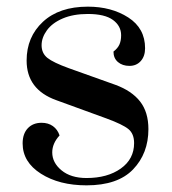

<svg xmlns="http://www.w3.org/2000/svg" viewBox="-20 -547 516 577"><path d="M48 -116Q48 -145 63.5 -161.5Q79 -178 105 -178Q125 -178 139 -168Q153 -158 159 -140Q137 -116 137 -89Q137 -58 165 -35Q193 -12 240 -12Q303 -12 343 -40.5Q383 -69 383 -117Q383 -145 366 -159Q349 -173 300 -191L149 -246Q60 -278 60 -365Q60 -436 109 -481.5Q158 -527 244 -527Q315 -527 365.5 -494.5Q416 -462 416 -402Q416 -378 403 -363.5Q390 -349 369 -349Q348 -349 334.5 -360.5Q321 -372 321 -392Q334 -402 339 -413.5Q344 -425 344 -441Q344 -469 319.5 -487Q295 -505 244 -505Q200 -505 168.5 -491.5Q137 -478 121 -456Q105 -434 105 -411Q105 -387 122.5 -373Q140 -359 187 -342L327 -292Q376 -274 401 -242Q426 -210 426 -159Q426 -86 380 -38Q334 10 240 10Q158 10 103 -25Q48 -60 48 -116Z"/></svg>

Font: Prata
Style: Regular
Weight: 400
Designer: Ivan Petrov
Foundry: Cyreal
Version: Version 2.000